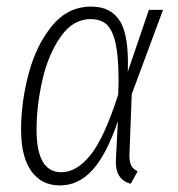

<svg xmlns="http://www.w3.org/2000/svg" viewBox="-20 -552 539 583"><path d="M368 -334 432 -522H475L380 -266L373 -81Q373 -59 379 -48.5Q385 -38 398 -32L377 6Q328 -7 332 -69L338 -184Q304 -84 261.5 -36.5Q219 11 162 11Q106 11 75 -32.5Q44 -76 44 -158Q44 -242 67 -328.5Q90 -415 138 -473.5Q186 -532 257 -532Q317 -532 344.5 -487.5Q372 -443 368 -334ZM91 -158Q91 -29 166 -29Q213 -29 255 -81.5Q297 -134 339 -265L340 -307Q340 -380 331 -420.5Q322 -461 304 -477.5Q286 -494 255 -494Q202 -494 164.5 -441Q127 -388 109 -310Q91 -232 91 -158Z"/></svg>

Font: Fira Sans Extra Condensed ExtraLight
Style: Italic
Weight: 275
Width: 3
Italic angle: -8°
Designer: Carrois Corporate & Edenspiekermann AG
Foundry: Carrois Corporate GbR & Edenspiekermann AG
Version: Version 4.203